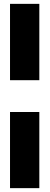

<svg xmlns="http://www.w3.org/2000/svg" viewBox="-20 -832 257 996"><path d="M32 -812H184V-416H32ZM32 -251H184V144H32Z"/></svg>

Font: Prompt SemiBold
Style: Regular
Weight: 600
Designer: Katatrad Team
Foundry: CadsonDemak
Version: Version 1.000